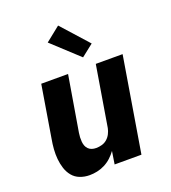

<svg xmlns="http://www.w3.org/2000/svg" viewBox="-141 -877 882 989"><g transform="rotate(-20 300.0 -382.0)"><path d="M181 8Q153 8 128.5 -1.5Q104 -11 88 -30.5Q72 -50 64 -75Q56 -100 53.5 -126.5Q51 -153 53 -180.5Q55 -208 60 -235L107 -520H254L203 -216Q201 -204 200.5 -192Q200 -180 201 -168Q202 -156 206 -145.5Q210 -135 218 -127Q226 -119 237 -115.5Q248 -112 260 -112Q276 -112 292 -116.5Q308 -121 320.5 -132Q333 -143 340.5 -158Q348 -173 351 -188L406 -520H553L467 0H320L331 -70Q318 -52 301 -36.5Q284 -21 264 -11Q244 -1 223 3.5Q202 8 181 8ZM356 -574 211 -708 291 -772 422 -626Z"/></g></svg>

Font: Iosevka SS04 Heavy Extended
Style: Italic
Weight: 900
Width: 7
Italic angle: -9°
Monospace: yes
Designer: Belleve Invis
Foundry: Belleve Invis
Version: Version 19.0.0; ttfautohint (v1.8.4)